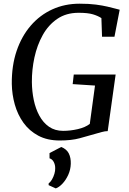

<svg xmlns="http://www.w3.org/2000/svg" viewBox="-20 -772 717 1066"><path d="M311.5 8Q242.5 8 192.5 -18.8Q142.5 -45.5 110.2 -90.5Q78 -135.5 62.2 -191.5Q46.5 -247.5 45.5 -306Q44.5 -407 72.2 -489Q100 -571 150.8 -629.8Q201.5 -688.5 270.5 -720Q339.5 -751.5 422 -751.5Q475 -751.5 512.5 -746.5Q550 -741.5 576.5 -735.2Q603 -729 621.5 -724Q627.5 -722.5 633 -721Q638.5 -719.5 644.5 -718L615.5 -568H546.5L543 -671.5Q524 -684 495.8 -692.5Q467.5 -701 416.5 -701Q347.5 -701 298 -667.2Q248.5 -633.5 217.2 -577.2Q186 -521 171.2 -453Q156.5 -385 157 -316.5Q157.5 -265 167.5 -216.8Q177.5 -168.5 198.5 -129.8Q219.5 -91 252.2 -68.2Q285 -45.5 330.5 -45.5Q370.5 -45.5 411.8 -55Q453 -64.5 478.5 -84L507.5 -297L383.5 -305L389.5 -358H622L578 -44Q563.5 -44 545.2 -39Q527 -34 506 -28Q468 -17 422.5 -4.5Q377 8 311.5 8ZM250 256V246.5Q260.5 238.5 268.8 224.2Q277 210 282 193.2Q287 176.5 286.5 161.5Q286.5 142.5 278.2 127Q270 111.5 255 107V78L320 44Q350 56 362 80Q374 104 373 137.5Q372 170 358.8 199Q345.5 228 326.5 248Q307.5 268 289.5 274Z"/></svg>

Font: Merriweather 24pt
Style: Italic
Weight: 400
Italic angle: -7.8°
Designer: Eben Sorkin
Foundry: Eben Sorkin
Version: Version 2.101